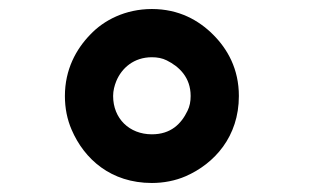

<svg xmlns="http://www.w3.org/2000/svg" viewBox="-20 -527 735 426"><path d="M403 -314C403 -302 401 -291 396 -281C382 -252 359 -229 317 -229C267 -229 231 -264 231 -314C231 -326 234 -337 238 -347C250 -376 277 -400 317 -400C329 -400 340 -398 350 -393C378 -379 403 -355 403 -314ZM510 -314C510 -374 485 -418 453 -450C421 -482 377 -507 317 -507C258 -507 210 -482 180 -450C149 -418 124 -373 124 -314C124 -287 129 -262 139 -239C167 -174 226 -121 317 -121C343 -121 369 -126 392 -136C456 -164 510 -224 510 -314Z"/></svg>

Font: Iranian Sans Web
Style: Bold
Weight: 700
Designer: Hooman Mehr, Hadi Navid in Neviseh Pardaz Co. Ltd. (http://nevisa.com)
Foundry: http://font-store.ir
Version: 5.0.2 build 3/9/1393